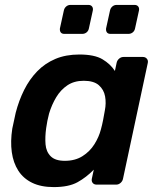

<svg xmlns="http://www.w3.org/2000/svg" viewBox="-20 -752 646 782"><path d="M199 10Q147 10 111 -7.5Q75 -25 54.5 -57Q34 -89 28 -132.5Q22 -176 30 -228Q34 -246 37 -260.5Q40 -275 44 -293Q57 -343 78.5 -386Q100 -429 131.5 -461.5Q163 -494 205.5 -512Q248 -530 303 -530Q365 -530 397.5 -510.5Q430 -491 448 -463L455 -496Q457 -506 465 -513Q473 -520 483 -520H562Q572 -520 578 -513Q584 -506 582 -496L481 -24Q479 -14 471 -7Q463 0 453 0H374Q363 0 357.5 -7Q352 -14 354 -24L362 -61Q332 -30 296 -10Q260 10 199 10ZM244 -97Q286 -97 316 -116Q346 -135 364.5 -164.5Q383 -194 391 -225Q396 -243 400 -263.5Q404 -284 407 -302Q413 -332 408 -359.5Q403 -387 382.5 -405Q362 -423 321 -423Q282 -423 254.5 -404.5Q227 -386 209 -356Q191 -326 180 -290Q176 -275 173 -260Q170 -245 168 -230Q163 -194 165.5 -164Q168 -134 186.5 -115.5Q205 -97 244 -97ZM430 -614Q420 -614 415.5 -620Q411 -626 412 -636L428 -709Q430 -719 437.5 -725.5Q445 -732 455 -732H528Q538 -732 543 -725.5Q548 -719 546 -709L530 -636Q528 -626 520.5 -620Q513 -614 503 -614ZM242 -614Q232 -614 227.5 -620Q223 -626 224 -636L240 -709Q242 -719 249.5 -725.5Q257 -732 267 -732H340Q350 -732 355 -725.5Q360 -719 358 -709L342 -636Q340 -626 332.5 -620Q325 -614 315 -614Z"/></svg>

Font: Rubik Medium
Style: Italic
Weight: 500
Italic angle: -12°
Designer: Hubert and Fischer
Foundry: Hubert and Fischer
Version: Version 2.300;gftools[0.9.30]